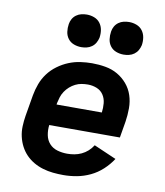

<svg xmlns="http://www.w3.org/2000/svg" viewBox="-84 -817 768 894"><g transform="rotate(10 300.0 -369.5)"><path d="M276 8Q251 8 226.5 5.5Q202 3 178.5 -4Q155 -11 134.5 -23Q114 -35 98 -51.5Q82 -68 71 -89Q60 -110 54.5 -134Q49 -158 50 -183Q51 -208 55 -233L72 -333Q77 -361 87 -388Q97 -415 114.5 -438.5Q132 -462 156.5 -480Q181 -498 208 -509Q235 -520 263 -524Q291 -528 318 -528Q350 -528 381.5 -522.5Q413 -517 439 -502Q465 -487 484.5 -464Q504 -441 513.5 -412Q523 -383 523 -351Q523 -319 518 -287L505 -210H171Q168 -186 172.5 -162.5Q177 -139 192 -122.5Q207 -106 229.5 -99.5Q252 -93 276 -93Q293 -93 310 -96Q327 -99 343 -106.5Q359 -114 372.5 -126Q386 -138 396 -154L502 -108Q484 -80 458.5 -56.5Q433 -33 402.5 -18.5Q372 -4 340 2Q308 8 276 8ZM402 -310Q405 -332 403 -354Q401 -376 389.5 -393.5Q378 -411 358 -419Q338 -427 316 -427Q301 -427 286 -424.5Q271 -422 257 -415Q243 -408 231 -397.5Q219 -387 210 -373.5Q201 -360 196.5 -345.5Q192 -331 189 -317L188 -310ZM455 -593Q436 -593 419 -599.5Q402 -606 391.5 -620Q381 -634 378.5 -652Q376 -670 379 -689Q381 -702 387.5 -713.5Q394 -725 405 -733Q416 -741 429 -744Q442 -747 455 -747Q473 -747 490 -740.5Q507 -734 517.5 -720Q528 -706 531 -688Q534 -670 531 -651Q528 -638 521.5 -626.5Q515 -615 504 -607Q493 -599 480 -596Q467 -593 455 -593ZM255 -593Q236 -593 219 -599.5Q202 -606 191.5 -620Q181 -634 178.5 -652Q176 -670 179 -689Q181 -702 187.5 -713.5Q194 -725 205 -733Q216 -741 229 -744Q242 -747 255 -747Q273 -747 290 -740.5Q307 -734 317.5 -720Q328 -706 331 -688Q334 -670 331 -651Q328 -638 321.5 -626.5Q315 -615 304 -607Q293 -599 280 -596Q267 -593 255 -593Z"/></g></svg>

Font: Zed Sans Extended
Style: Bold Italic
Weight: 700
Width: 7
Italic angle: -9°
Designer: Belleve Invis
Foundry: Belleve Invis
Version: Version 1.0.0; ttfautohint (v1.8.4)